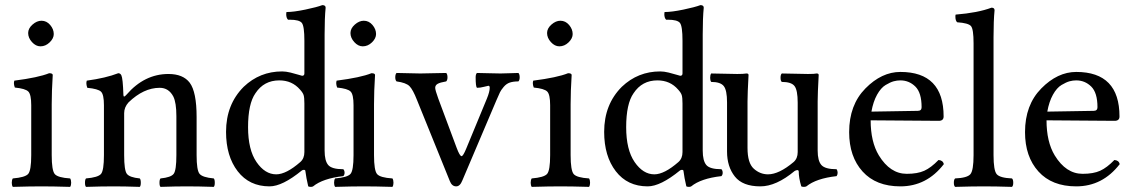

<svg xmlns="http://www.w3.org/2000/svg" viewBox="-20 -728 4416 750"><path d="M90 -599Q90 -617 107 -632Q124 -647 142 -647Q162 -647 176 -630.5Q190 -614 190 -595Q190 -578 174 -562.5Q158 -547 138 -547Q120 -547 105 -563.5Q90 -580 90 -599ZM182 -122Q182 -62 194 -48Q206 -34 254 -31Q258 -25 258 -14Q258 -4 254 2Q186 0 142 0Q98 0 30 2Q26 -4 26 -14Q26 -25 30 -31Q78 -35 90 -48.5Q102 -62 102 -122V-317Q102 -359 90.5 -370.5Q79 -382 38 -386Q32 -402 36 -413Q130 -425 172 -442Q186 -442 186 -435Q182 -371 182 -321Z M474 -358Q544 -439 638 -439Q695 -439 721 -405Q748 -369 748 -271V-122Q748 -63 759.5 -49Q771 -35 815 -31Q819 -27 819 -14Q819 -2 815 2Q755 0 709 0Q667 0 607 2Q603 -2 603 -14Q603 -27 607 -31Q648 -35 658.5 -49Q669 -63 669 -122V-274Q669 -327 657 -351Q639 -385 604 -385Q541 -385 482 -328Q465 -309 465 -286V-122Q465 -63 475.5 -49Q486 -35 526 -31Q530 -27 530 -14Q530 -2 526 2Q466 0 426 0Q376 0 316 2Q312 -2 312 -14Q312 -27 316 -31Q363 -35 374.5 -48.5Q386 -62 386 -122V-317Q386 -359 374.5 -370Q363 -381 321 -385Q315 -402 319 -413Q393 -423 442 -442Q450 -442 454 -434Q460 -422 462 -358Q462 -344 474 -358Z M1169 -134V-324Q1169 -347 1166 -356.5Q1163 -366 1152 -378Q1121 -414 1071 -414Q1011 -414 978 -364Q949 -323 949 -231Q949 -143 982 -95Q1015 -47 1059 -47Q1098 -47 1153 -95Q1169 -109 1169 -134ZM1159 -62Q1083 0 1033 0Q954 0 908.5 -59Q863 -118 863 -213Q863 -320 932 -389Q995 -449 1082 -449Q1097 -449 1115 -444.5Q1133 -440 1146 -436Q1159 -432 1160 -432Q1169 -432 1169 -441V-569Q1169 -626 1159 -638.5Q1149 -651 1112 -651H1105Q1098 -658 1098 -673Q1098 -675 1098.5 -677.5Q1099 -680 1099 -681Q1127 -681 1172.5 -690.5Q1218 -700 1239 -708Q1252 -708 1252 -698Q1248 -658 1248 -593V-140Q1248 -100 1262 -83.5Q1276 -67 1321 -67Q1326 -62 1326 -53Q1326 -45 1321 -40Q1241 -31 1203 0Q1200 2 1194 2Q1188 2 1184 0Q1176 -34 1173 -59Q1173 -64 1168 -64.5Q1163 -65 1159 -62Z M1349 -599Q1349 -617 1366 -632Q1383 -647 1401 -647Q1421 -647 1435 -630.5Q1449 -614 1449 -595Q1449 -578 1433 -562.5Q1417 -547 1397 -547Q1379 -547 1364 -563.5Q1349 -580 1349 -599ZM1441 -122Q1441 -62 1453 -48Q1465 -34 1513 -31Q1517 -25 1517 -14Q1517 -4 1513 2Q1445 0 1401 0Q1357 0 1289 2Q1285 -4 1285 -14Q1285 -25 1289 -31Q1337 -35 1349 -48.5Q1361 -62 1361 -122V-317Q1361 -359 1349.5 -370.5Q1338 -382 1297 -386Q1291 -402 1295 -413Q1389 -425 1431 -442Q1445 -442 1445 -435Q1441 -371 1441 -321Z M1843 -385Q1838 -390 1838 -426Q1838 -438 1843 -443Q1854 -443 1886 -442Q1918 -441 1935 -441Q1949 -441 1972.5 -442Q1996 -443 2005 -443Q2010 -438 2010 -426Q2010 -415 2005 -410Q1985 -410 1971.5 -405.5Q1958 -401 1947.5 -388.5Q1937 -376 1933 -367.5Q1929 -359 1919 -336L1786 -23Q1777 0 1762 0Q1745 0 1737 -21L1609 -337Q1593 -378 1579.5 -391.5Q1566 -405 1529 -410Q1524 -415 1524 -426Q1524 -438 1529 -443Q1544 -443 1574.5 -442Q1605 -441 1622 -441Q1638 -441 1672 -442Q1706 -443 1723 -443Q1728 -438 1728 -426Q1728 -415 1723 -410Q1699 -406 1689.5 -400.5Q1680 -395 1680 -385Q1680 -376 1692 -343L1764 -150Q1776 -118 1783 -118Q1789 -118 1801 -147L1882 -343Q1893 -370 1893 -385Q1893 -393 1888 -393Q1886 -393 1871 -389Q1856 -385 1843 -385Z M2117 -599Q2117 -617 2134 -632Q2151 -647 2169 -647Q2189 -647 2203 -630.5Q2217 -614 2217 -595Q2217 -578 2201 -562.5Q2185 -547 2165 -547Q2147 -547 2132 -563.5Q2117 -580 2117 -599ZM2209 -122Q2209 -62 2221 -48Q2233 -34 2281 -31Q2285 -25 2285 -14Q2285 -4 2281 2Q2213 0 2169 0Q2125 0 2057 2Q2053 -4 2053 -14Q2053 -25 2057 -31Q2105 -35 2117 -48.5Q2129 -62 2129 -122V-317Q2129 -359 2117.5 -370.5Q2106 -382 2065 -386Q2059 -402 2063 -413Q2157 -425 2199 -442Q2213 -442 2213 -435Q2209 -371 2209 -321Z M2646 -134V-324Q2646 -347 2643 -356.5Q2640 -366 2629 -378Q2598 -414 2548 -414Q2488 -414 2455 -364Q2426 -323 2426 -231Q2426 -143 2459 -95Q2492 -47 2536 -47Q2575 -47 2630 -95Q2646 -109 2646 -134ZM2636 -62Q2560 0 2510 0Q2431 0 2385.5 -59Q2340 -118 2340 -213Q2340 -320 2409 -389Q2472 -449 2559 -449Q2574 -449 2592 -444.5Q2610 -440 2623 -436Q2636 -432 2637 -432Q2646 -432 2646 -441V-569Q2646 -626 2636 -638.5Q2626 -651 2589 -651H2582Q2575 -658 2575 -673Q2575 -675 2575.5 -677.5Q2576 -680 2576 -681Q2604 -681 2649.5 -690.5Q2695 -700 2716 -708Q2729 -708 2729 -698Q2725 -658 2725 -593V-140Q2725 -100 2739 -83.5Q2753 -67 2798 -67Q2803 -62 2803 -53Q2803 -45 2798 -40Q2718 -31 2680 0Q2677 2 2671 2Q2665 2 2661 0Q2653 -34 2650 -59Q2650 -64 2645 -64.5Q2640 -65 2636 -62Z M2950 0Q2881 0 2850.5 -38.5Q2820 -77 2820 -136V-328Q2820 -376 2807 -392Q2794 -408 2758 -408Q2754 -414 2754 -424Q2754 -435 2758 -441Q2775 -441 2809.5 -440Q2844 -439 2860 -439Q2884 -439 2896 -441Q2904 -441 2904 -435Q2900 -362 2900 -332V-150Q2900 -91 2924.5 -69Q2949 -47 2980 -47Q3023 -47 3080 -95Q3096 -109 3096 -134V-327Q3096 -376 3083.5 -392Q3071 -408 3034 -408Q3029 -412 3029 -424Q3029 -437 3034 -441Q3051 -441 3085.5 -440Q3120 -439 3136 -439Q3162 -439 3170 -441Q3178 -441 3178 -435Q3174 -362 3174 -332V-140Q3174 -100 3188.5 -83.5Q3203 -67 3248 -67Q3252 -61 3252 -53Q3252 -46 3248 -40Q3168 -31 3130 0Q3126 2 3120 2Q3114 2 3110 0Q3100 -33 3100 -59Q3099 -64 3094 -63.5Q3089 -63 3084 -60Q3012 0 2950 0Z M3384 -292 3565 -295Q3580 -295 3580 -309Q3580 -366 3555.5 -390Q3531 -414 3497 -414Q3484 -414 3471 -410.5Q3458 -407 3439.5 -396Q3421 -385 3406 -358Q3391 -331 3384 -292ZM3497 0Q3402 0 3349.5 -58Q3297 -116 3297 -212Q3297 -318 3360.5 -382.5Q3424 -447 3497 -447Q3666 -447 3666 -273Q3666 -256 3647 -256L3381 -258Q3381 -174 3413 -121Q3457 -49 3522 -49Q3564 -49 3590.5 -61Q3617 -73 3646 -103Q3663 -102 3667 -87Q3600 0 3497 0Z M3783 -122V-559Q3783 -614 3773 -626Q3763 -638 3719 -641Q3712 -647 3712 -663Q3712 -669 3713 -671Q3800 -678 3853 -698Q3865 -698 3865 -688Q3861 -648 3861 -583V-122Q3861 -62 3873.5 -47.5Q3886 -33 3933 -31Q3938 -27 3938 -14Q3938 -2 3933 2Q3869 0 3823 0Q3779 0 3711 2Q3706 -2 3706 -14Q3706 -27 3711 -31Q3758 -33 3770.5 -47.5Q3783 -62 3783 -122Z M4071 -292 4252 -295Q4267 -295 4267 -309Q4267 -366 4242.5 -390Q4218 -414 4184 -414Q4171 -414 4158 -410.5Q4145 -407 4126.5 -396Q4108 -385 4093 -358Q4078 -331 4071 -292ZM4184 0Q4089 0 4036.5 -58Q3984 -116 3984 -212Q3984 -318 4047.5 -382.5Q4111 -447 4184 -447Q4353 -447 4353 -273Q4353 -256 4334 -256L4068 -258Q4068 -174 4100 -121Q4144 -49 4209 -49Q4251 -49 4277.5 -61Q4304 -73 4333 -103Q4350 -102 4354 -87Q4287 0 4184 0Z"/></svg>

Font: Fedorovsk Unicode
Style: Medium
Weight: 500
Designer: Aleksandr Andreev and Nikita Simmons
Version: Version 3.2